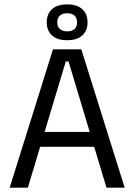

<svg xmlns="http://www.w3.org/2000/svg" viewBox="-20 -867 621 887"><path d="M108.7 0H24.7L224.7 -639H355.7L556 0H471.9L296.6 -583H283.9ZM435.5 -188.7H144.3V-257.6H435.5ZM196 -762.8V-764.5Q196 -802.1 219.9 -824.3Q243.7 -846.6 290.5 -846.6Q336.9 -846.6 360.6 -824.3Q384.4 -802.1 384.4 -764.5V-762.8Q384.4 -726.1 360.6 -703.7Q336.9 -681.2 290.5 -681.2Q243.7 -681.2 219.9 -703.7Q196 -726.1 196 -762.8ZM244.7 -764.5V-763.1Q244.7 -743.6 256.5 -732.9Q268.3 -722.2 290.5 -722.2Q312.7 -722.2 324.3 -732.9Q335.9 -743.6 335.9 -763.1V-764.5Q335.9 -784.2 324.3 -794.9Q312.7 -805.7 290.5 -805.7Q268.3 -805.7 256.5 -794.9Q244.7 -784.2 244.7 -764.5Z"/></svg>

Font: Anek Kannada Medium
Style: Regular
Weight: 500
Designer: Vaishnavi Murthy, Maithili Shingre (Kannada) & Yesha Goshar (Latin)
Foundry: Ek Type
Version: Version 1.003